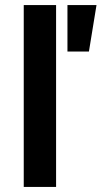

<svg xmlns="http://www.w3.org/2000/svg" viewBox="-20 -740 402 760"><path d="M74 0V-720H202V0ZM247 -536V-720H362L332 -536Z"/></svg>

Font: Geologica Medium
Style: Regular
Weight: 500
Designer: Sindre Bremnes, Frode Helland
Foundry: Monokrom Skriftforlag AS
Version: Version 1.010;gftools[0.9.28]